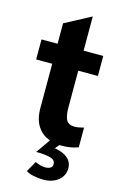

<svg xmlns="http://www.w3.org/2000/svg" viewBox="-132 -731 620 991"><g transform="rotate(15 177.5 -236.0)"><path d="M240 10 222 32Q267 39 291.5 60Q316 81 316 114Q316 154 285 179Q254 204 206 204Q185 204 157 199Q129 194 113 183L145 126Q175 140 199 140Q216 140 226.5 133.5Q237 127 237 113Q237 90 208.5 82.5Q180 75 134 75L187 -1Q145 -15 120.5 -52.5Q96 -90 96 -151V-386H10V-493H96V-602L235 -676V-493H340V-386H235V-190Q235 -144 247 -123Q259 -102 291 -102Q310 -102 340 -110V-5Q302 10 253 10Z"/></g></svg>

Font: Hanken Grotesk ExtraBold
Style: Regular
Weight: 800
Designer: Alfredo Marco Pradil
Foundry: Hanken Design Co.
Version: Version 3.014